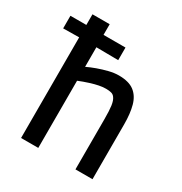

<svg xmlns="http://www.w3.org/2000/svg" viewBox="-179 -885 964 1015"><g transform="rotate(30 303.0 -377.5)"><path d="M93 -755H198V-495Q223 -507 253.5 -518Q284 -529 316 -537Q348 -545 376 -545Q437 -545 470 -520Q503 -495 516 -448Q529 -401 529 -334V0H425V-306Q425 -358 421 -387Q417 -416 406 -431Q398 -443 384.5 -446.5Q371 -450 352 -450Q332 -450 310 -445.5Q288 -441 266.5 -434.5Q245 -428 227.5 -421.5Q210 -415 198 -410V0H93ZM-4 -613V-690H332V-613L142 -615Z"/></g></svg>

Font: Ruda SemiBold
Style: Regular
Weight: 600
Designer: Mariela Monsalve and Angelina Sanchez
Foundry: Mariela Monsalve and Angelina Sanchez
Version: Version 2.001